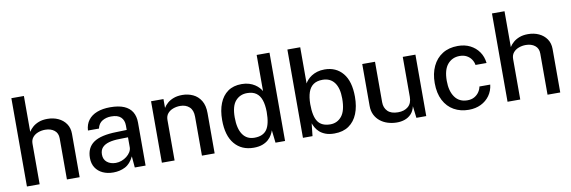

<svg xmlns="http://www.w3.org/2000/svg" viewBox="-53 -1162 4732 1591"><g transform="rotate(-10 2312.5 -366.5)"><path d="M72.5 0V-743H178V-441.5Q190.5 -462 211.8 -480.5Q233 -499 263.8 -510.8Q294.5 -522.5 335.5 -522.5Q386 -522.5 426.8 -503.8Q467.5 -485 491.8 -449.8Q516 -414.5 516 -366V0H409V-346.5Q409 -390 379 -413.5Q349 -437 302 -437Q270.5 -437 242.2 -426.2Q214 -415.5 196.8 -394.2Q179.5 -373 179.5 -341V0Z M799 10Q749 10 710.2 -8Q671.5 -26 649.5 -60Q627.5 -94 627.5 -142Q627.5 -228 688.2 -270.5Q749 -313 883 -315.5L968 -318V-355.5Q968 -400 941.5 -425.5Q915 -451 859.5 -450.5Q818.5 -450.5 786 -431.5Q753.5 -412.5 743.5 -369H651Q654 -420.5 680.8 -455.8Q707.5 -491 754.5 -509Q801.5 -527 864.5 -527Q935.5 -527 981 -507.8Q1026.5 -488.5 1048.8 -451.5Q1071 -414.5 1071 -361.5V0H980L972 -95Q943 -35.5 898.5 -12.8Q854 10 799 10ZM832.5 -64.5Q857 -64.5 881 -73.2Q905 -82 924.5 -97.2Q944 -112.5 955.8 -131.5Q967.5 -150.5 968 -170.5V-256L898 -254.5Q844.5 -254 807.2 -243.5Q770 -233 750.2 -211Q730.5 -189 730.5 -152.5Q730.5 -111 759.2 -87.8Q788 -64.5 832.5 -64.5Z M1208 0V-517H1312.5V-442.5Q1325 -463.5 1346.2 -482Q1367.5 -500.5 1398.8 -512Q1430 -523.5 1471 -523.5Q1519.5 -523.5 1560.8 -504.2Q1602 -485 1627 -444.2Q1652 -403.5 1652 -339V0H1545V-327.5Q1545 -383 1515.2 -410Q1485.5 -437 1438.5 -437Q1407 -437 1378.5 -426.5Q1350 -416 1332.5 -394.8Q1315 -373.5 1315 -341.5V0Z M1980 10Q1878.5 10 1819.8 -59.8Q1761 -129.5 1761 -261Q1761 -341.5 1784.8 -401.2Q1808.5 -461 1855 -494Q1901.5 -527 1971 -527Q2005.5 -527 2033 -518.5Q2060.5 -510 2081 -496.5Q2101.5 -483 2115.5 -467.5Q2129.5 -452 2136.5 -438.5V-743H2244.5V0H2164L2152 -106Q2146.5 -89 2135.2 -69Q2124 -49 2104.2 -31Q2084.5 -13 2054 -1.5Q2023.5 10 1980 10ZM2000.5 -70.5Q2072.5 -70.5 2104.5 -115.8Q2136.5 -161 2136.5 -264.5Q2136 -323 2122.2 -363.5Q2108.5 -404 2079.2 -424.8Q2050 -445.5 2002.5 -445.5Q1943 -445.5 1905.2 -402.8Q1867.5 -360 1867.5 -264.5Q1867.5 -170.5 1901.8 -120.5Q1936 -70.5 2000.5 -70.5Z M2659.5 10Q2616 10 2585.5 -1.5Q2555 -13 2535.2 -31Q2515.5 -49 2504.2 -69Q2493 -89 2487 -106L2475.5 0H2395V-743H2503V-438.5Q2510 -452 2523.8 -467.5Q2537.5 -483 2558.2 -496.5Q2579 -510 2606.5 -518.5Q2634 -527 2668.5 -527Q2765 -527 2821.8 -459Q2878.5 -391 2878.5 -261Q2878.5 -179 2854 -118.2Q2829.5 -57.5 2780.8 -23.8Q2732 10 2659.5 10ZM2638.5 -70.5Q2697.5 -70.5 2734.8 -116.5Q2772 -162.5 2772 -264.5Q2772 -352.5 2737.2 -399Q2702.5 -445.5 2637 -445.5Q2590 -445.5 2560.5 -424.8Q2531 -404 2517.2 -363.5Q2503.5 -323 2503 -264.5Q2503 -161 2535 -115.8Q2567 -70.5 2638.5 -70.5Z M3183 10Q3144 9.5 3108.5 -1.5Q3073 -12.5 3045.2 -34.5Q3017.5 -56.5 3001.2 -89Q2985 -121.5 2985 -164.5V-517H3092.5V-176Q3092.5 -129.5 3121.5 -100.5Q3150.5 -71.5 3209 -71.5Q3262 -71.5 3294 -99.2Q3326 -127 3326 -180.5V-517H3432.5V0H3349.5L3337.5 -100Q3328.5 -59.5 3305.2 -35.2Q3282 -11 3250.2 -0.2Q3218.5 10.5 3183 10Z M3790 10Q3720 10 3665.5 -20.8Q3611 -51.5 3580 -111.2Q3549 -171 3549 -256.5Q3549 -337 3577.8 -398Q3606.5 -459 3660.5 -493Q3714.5 -527 3790 -527Q3848.5 -527 3893.5 -504.2Q3938.5 -481.5 3966.8 -441Q3995 -400.5 4001 -346.5H3908Q3904 -372 3889 -394Q3874 -416 3849.5 -429.2Q3825 -442.5 3791 -442.5Q3728.5 -442.5 3689.5 -397Q3650.5 -351.5 3650.5 -257.5Q3650.5 -171.5 3687 -120.5Q3723.5 -69.5 3792.5 -69.5Q3826.5 -69.5 3851 -83.5Q3875.5 -97.5 3890.2 -119.5Q3905 -141.5 3909 -165H4000Q3994 -113 3965.8 -73.5Q3937.5 -34 3892.5 -12Q3847.5 10 3790 10Z M4116.5 0V-743H4222V-441.5Q4234.5 -462 4255.8 -480.5Q4277 -499 4307.8 -510.8Q4338.5 -522.5 4379.5 -522.5Q4430 -522.5 4470.8 -503.8Q4511.5 -485 4535.8 -449.8Q4560 -414.5 4560 -366V0H4453V-346.5Q4453 -390 4423 -413.5Q4393 -437 4346 -437Q4314.5 -437 4286.2 -426.2Q4258 -415.5 4240.8 -394.2Q4223.5 -373 4223.5 -341V0Z"/></g></svg>

Font: Public Sans Thin Medium
Style: Regular
Weight: 500
Version: Version 2.001